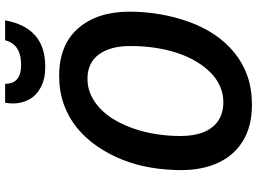

<svg xmlns="http://www.w3.org/2000/svg" viewBox="-144 -826 981 732"><g transform="rotate(-90 346.0 -460.5)"><path d="M312 10Q231 10 175.5 -23.5Q120 -57 91.5 -117.5Q63 -178 63 -260Q63 -318 72.5 -375Q82 -432 102.5 -483.5Q123 -535 153 -579Q183 -623 223 -656Q263 -689 313 -707Q363 -725 422 -725Q541 -725 604 -652Q667 -579 667 -457Q667 -397 657 -339.5Q647 -282 628 -229.5Q609 -177 580 -133.5Q551 -90 511.5 -57.5Q472 -25 422.5 -7.5Q373 10 312 10ZM322 -99Q353 -99 381 -111Q409 -123 432.5 -145.5Q456 -168 475.5 -200Q495 -232 508.5 -271.5Q522 -311 529 -357Q536 -403 536 -454Q536 -530 504 -573.5Q472 -617 411 -617Q378 -617 349.5 -604Q321 -591 296.5 -567.5Q272 -544 253 -511Q234 -478 220.5 -438.5Q207 -399 200 -354.5Q193 -310 193 -262Q193 -210 208 -173.5Q223 -137 252 -118Q281 -99 322 -99ZM457 -778Q410 -778 378.5 -795Q347 -812 332 -840Q317 -868 317 -902Q317 -911 318 -918Q319 -925 320 -931H392Q392 -911 399.5 -897.5Q407 -884 423.5 -877Q440 -870 465 -870Q503 -870 526.5 -885Q550 -900 558 -931H634Q620 -855 576.5 -816.5Q533 -778 457 -778Z"/></g></svg>

Font: Noto Sans Display SemiBold
Style: Italic
Weight: 600
Italic angle: -12°
Designer: Monotype Design Team
Foundry: Monotype Imaging Inc.
Version: Version 2.003